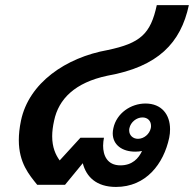

<svg xmlns="http://www.w3.org/2000/svg" viewBox="-20 -720 756 748"><path d="M302.5 -84.2C315.8 -31.7 355 8.3 431.7 8.3C549.2 8.3 617.5 -81.7 639.2 -183.3C641.7 -195 642.5 -205.8 642.5 -216.7C642.5 -273.3 610 -316.7 546.7 -316.7C490 -316.7 434.2 -279.2 421.7 -220.8C420 -213.3 419.2 -206.7 419.2 -200.8C419.2 -155 456.7 -129.2 506.7 -129.2C515.8 -129.2 524.2 -130 533.3 -131.7C520 -103.3 495.8 -75.8 449.2 -75.8C396.7 -75.8 381.7 -115.8 381.7 -152.5C381.7 -163.3 383.3 -174.2 385 -183.3H293.3L212.5 -95C196.7 -116.7 183.3 -145.8 183.3 -189.2C183.3 -207.5 185.8 -227.5 190.8 -250C208.3 -334.2 271.7 -398.3 398.3 -425C595.8 -460 684.2 -552.5 715.8 -700H590.8C566.7 -587.5 526.7 -551.7 399.2 -525C236.7 -495.8 92.5 -397.5 61.7 -250C55.8 -221.7 53.3 -196.7 53.3 -174.2C53.3 -85 94.2 -38.3 125 0H233.3ZM535 -262.5C555 -262.5 568.3 -249.2 568.3 -230C568.3 -226.7 568.3 -224.2 567.5 -220.8C562.5 -197.5 540.8 -179.2 517.5 -179.2C497.5 -179.2 483.3 -193.3 483.3 -211.7C483.3 -215 483.3 -217.5 484.2 -220.8C489.2 -244.2 511.7 -262.5 535 -262.5Z"/></svg>

Font: BoonHome
Style: Bold Oblique
Weight: 700
Italic angle: -12°
Designer: Sungsit Sawaiwan
Foundry: Sungsit Sawaiwan
Version: Version 0.2